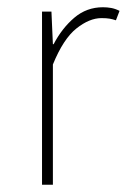

<svg xmlns="http://www.w3.org/2000/svg" viewBox="-20 -510 350 530"><path d="M96 0V-478H122L126 -388H128Q151 -432 185 -461Q219 -490 264 -490Q276 -490 287 -488Q298 -486 310 -480L300 -454Q291 -457 282.5 -458.5Q274 -460 260 -460Q227 -460 191 -431.5Q155 -403 126 -332V0Z"/></svg>

Font: Source Sans 3 ExtraLight ExtraLight
Style: Regular
Weight: 250
Version: Version 3.052;hotconv 1.1.0;makeotfexe 2.6.0